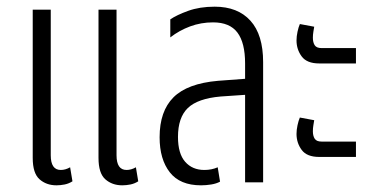

<svg xmlns="http://www.w3.org/2000/svg" viewBox="-20 -546 1123 575"><path d="M149 9Q119 9 98.5 -9Q78 -27 78 -73V-517H132V-81Q132 -37 162 -37Q176 -37 190 -45L197 -3Q186 4 173.5 6.5Q161 9 149 9ZM346 9Q316 9 295.5 -9Q275 -27 275 -73V-517H329V-81Q329 -37 359 -37Q373 -37 387 -45L394 -3Q383 4 370.5 6.5Q358 9 346 9Z M582 9Q519 9 488.5 -30Q458 -69 458 -135Q458 -213 499.5 -254.5Q541 -296 633 -304L714 -310V-356Q714 -418 691 -448.5Q668 -479 618 -479Q582 -479 549.5 -467Q517 -455 490 -434V-488Q509 -501 543.5 -513.5Q578 -526 623 -526Q692 -526 730 -484Q768 -442 768 -360V0H714V-262L641 -257Q572 -251 542.5 -222.5Q513 -194 513 -136Q513 -86 534.5 -61.5Q556 -37 592 -37Q614 -37 632 -45L639 -2Q628 4 612.5 6.5Q597 9 582 9Z M936 -356Q899 -356 883.5 -377Q868 -398 868 -425Q868 -437 871 -451Q874 -465 878 -474L921 -466Q920 -460 918.5 -451Q917 -442 917 -433Q917 -419 922.5 -410.5Q928 -402 943 -402H1046V-356ZM936 -76Q899 -76 883.5 -97Q868 -118 868 -145Q868 -157 871 -171Q874 -185 878 -194L921 -186Q920 -180 918.5 -171Q917 -162 917 -153Q917 -139 922.5 -130.5Q928 -122 943 -122H1046V-76Z"/></svg>

Font: Noto Sans Thai UI ExtCond Light
Style: Regular
Weight: 300
Width: 2
Designer: Monotype Design Team
Foundry: Monotype Imaging Inc.
Version: Version 2.000; ttfautohint (v1.8.4.7-5d5b)